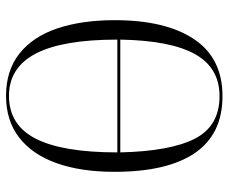

<svg xmlns="http://www.w3.org/2000/svg" viewBox="-82 -684 775 652"><g transform="rotate(90 306.0 -357.5)"><path d="M305 10Q219 10 161.5 -35.5Q104 -81 76 -164Q48 -247 48 -359Q48 -532 112.5 -628.5Q177 -725 306 -725Q435 -725 499 -631.5Q563 -538 563 -358Q563 -244 533.5 -161.5Q504 -79 446.5 -34.5Q389 10 305 10ZM497 -378Q493 -549 450 -632Q407 -715 306 -715Q210 -715 163.5 -632Q117 -549 114 -378ZM305 0Q404 0 450.5 -91Q497 -182 497 -368H114Q114 -182 161.5 -91Q209 0 305 0Z"/></g></svg>

Font: Noto Serif Display Condensed Light
Style: Regular
Weight: 300
Width: 3
Designer: Monotype Design Team
Foundry: Monotype Imaging Inc.
Version: Version 2.009